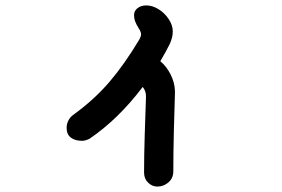

<svg xmlns="http://www.w3.org/2000/svg" viewBox="-20 -584 1040 709"><path d="M626 -249V-239Q624 -185 622 -99.5Q620 -14 620 48Q620 74 602 89.5Q584 105 561 105Q542 105 527 90.5Q512 76 512 53Q512 -9 514.5 -89.5Q517 -170 519 -223V-230Q519 -248 507 -263Q416 -143 311 -72Q306 -69 298 -66.5Q290 -64 283 -64Q257 -64 241.5 -76Q226 -88 226 -112Q226 -126 232.5 -139Q239 -152 252 -161Q329 -217 384.5 -282Q440 -347 495 -439Q501 -450 501 -458Q500 -468 493 -478Q482 -496 478.5 -506.5Q475 -517 475 -528Q475 -544 488 -554Q501 -564 520 -564Q543 -564 565.5 -550Q588 -536 603 -513.5Q618 -491 618 -468Q618 -446 607 -422Q595 -397 572 -358Q595 -339 610 -309Q625 -279 626 -249Z"/></svg>

Font: Tsukimi Rounded
Style: Bold
Weight: 700
Designer: Takashi Funayama
Foundry: Takashi Funayama
Version: Version 1.032; ttfautohint (v1.8.3)